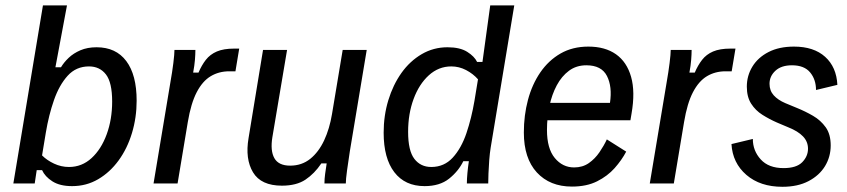

<svg xmlns="http://www.w3.org/2000/svg" viewBox="-20 -687 3173 719"><path d="M250 10Q204.2 10 176.2 -7.9Q148.3 -25.8 137.5 -50H117.5L110 0H30L140.8 -666.7H230.8L187.5 -435H208.3Q219.2 -453.3 237.1 -470.4Q255 -487.5 281.2 -498.8Q307.5 -510 341.7 -510Q414.2 -510 452.9 -458.3Q491.7 -406.7 491.7 -310Q491.7 -246.7 474.2 -188.8Q456.7 -130.8 424.2 -86.2Q391.7 -41.7 347.5 -15.8Q303.3 10 250 10ZM238.3 -61.7Q286.7 -61.7 322.9 -95Q359.2 -128.3 379.6 -184.2Q400 -240 400 -306.7Q400 -378.3 376.7 -408.3Q353.3 -438.3 313.3 -438.3Q265 -438.3 233.3 -403.3Q201.7 -368.3 182.1 -312.1Q162.5 -255.8 151.7 -190.8L137.5 -105Q155.8 -86.7 182.5 -74.2Q209.2 -61.7 238.3 -61.7Z M555 0 618.3 -380Q625 -417.5 629.2 -451.2Q633.3 -485 633.3 -500H711.7Q711.7 -484.2 710 -462.9Q708.3 -441.7 703.3 -415H723.3Q735 -442.5 750.8 -462.9Q766.7 -483.3 792.1 -494.2Q817.5 -505 856.7 -505H875.8L861.7 -420H838.3Q800 -420 769.2 -401.7Q738.3 -383.3 716.7 -341.7Q695 -300 683.3 -230L645 0Z M1035.8 8.3Q957.5 8.3 927.5 -41.7Q897.5 -91.7 910.8 -170L965 -500H1055L1000 -173.3Q991.7 -122.5 1007.5 -94.6Q1023.3 -66.7 1066.7 -66.7Q1110 -66.7 1141.7 -92.1Q1173.3 -117.5 1193.8 -161.2Q1214.2 -205 1223.3 -260L1263.3 -500H1353.3L1290 -120Q1284.2 -82.5 1279.6 -48.8Q1275 -15 1275 0H1195Q1195 -16.7 1197.5 -35.4Q1200 -54.2 1203.3 -75H1183.3Q1157.5 -36.7 1123.8 -14.2Q1090 8.3 1035.8 8.3Z M1570 10Q1496.7 10 1456.7 -42.1Q1416.7 -94.2 1416.7 -190Q1416.7 -254.2 1434.2 -311.7Q1451.7 -369.2 1483.3 -413.8Q1515 -458.3 1559.2 -484.2Q1603.3 -510 1655.8 -510Q1702.5 -510 1729.6 -492.9Q1756.7 -475.8 1766.7 -455H1786.7L1815.8 -666.7H1905.8L1817.5 -134.2Q1814.2 -114.2 1812.1 -87.5Q1810 -60.8 1809.2 -37.1Q1808.3 -13.3 1808.3 0H1728.3Q1728.3 -16.7 1730.4 -39.2Q1732.5 -61.7 1735.8 -83.3H1715Q1696.7 -45.8 1661.7 -17.9Q1626.7 10 1570 10ZM1595 -61.7Q1643.3 -61.7 1675.4 -96.7Q1707.5 -131.7 1726.7 -188.3Q1745.8 -245 1756.7 -309.2L1770 -390Q1751.7 -410.8 1725.4 -424.6Q1699.2 -438.3 1670 -438.3Q1622.5 -438.3 1585.8 -405Q1549.2 -371.7 1528.8 -316.2Q1508.3 -260.8 1508.3 -193.3Q1508.3 -122.5 1531.7 -92.1Q1555 -61.7 1595 -61.7Z M2121.7 11.7Q2039.2 11.7 1990.4 -41.2Q1941.7 -94.2 1941.7 -190.8Q1941.7 -255 1957.1 -312.9Q1972.5 -370.8 2003.3 -415.8Q2034.2 -460.8 2079.2 -486.7Q2124.2 -512.5 2183.3 -512.5Q2245.8 -512.5 2286.7 -483.8Q2327.5 -455 2343.3 -399.2Q2359.2 -343.3 2345 -261.7L2340.8 -236.7H2013.3L2023.3 -301.7H2264.2Q2273.3 -362.5 2252.9 -402.5Q2232.5 -442.5 2175.8 -442.5Q2138.3 -442.5 2110.8 -422.1Q2083.3 -401.7 2065 -367.5Q2046.7 -333.3 2037.5 -290Q2028.3 -246.7 2028.3 -200Q2028.3 -130.8 2057.5 -95.4Q2086.7 -60 2130 -60Q2161.7 -60 2185 -76.2Q2208.3 -92.5 2225 -117.1Q2241.7 -141.7 2252.5 -165L2325 -119.2Q2308.3 -87.5 2281.7 -57.5Q2255 -27.5 2215.8 -7.9Q2176.7 11.7 2121.7 11.7Z M2413.3 0 2476.7 -380Q2483.3 -417.5 2487.5 -451.2Q2491.7 -485 2491.7 -500H2570Q2570 -484.2 2568.3 -462.9Q2566.7 -441.7 2561.7 -415H2581.7Q2593.3 -442.5 2609.2 -462.9Q2625 -483.3 2650.4 -494.2Q2675.8 -505 2715 -505H2734.2L2720 -420H2696.7Q2658.3 -420 2627.5 -401.7Q2596.7 -383.3 2575 -341.7Q2553.3 -300 2541.7 -230L2503.3 0Z M2910 12.5Q2826.7 12.5 2775 -32.1Q2723.3 -76.7 2719.2 -147.5L2799.2 -166.7Q2799.2 -122.5 2828.8 -90Q2858.3 -57.5 2914.2 -57.5Q2962.5 -57.5 2984.2 -79.6Q3005.8 -101.7 3005.8 -130Q3005.8 -156.7 2987.1 -176.2Q2968.3 -195.8 2932.5 -210L2889.2 -228.3Q2860.8 -240.8 2835 -257.1Q2809.2 -273.3 2792.9 -298.8Q2776.7 -324.2 2776.7 -362.5Q2776.7 -403.3 2797.5 -437.5Q2818.3 -471.7 2857.9 -492.1Q2897.5 -512.5 2953.3 -512.5Q3027.5 -512.5 3070 -474.2Q3112.5 -435.8 3115.8 -369.2L3035.8 -350Q3035.8 -389.2 3013.8 -415.8Q2991.7 -442.5 2945.8 -442.5Q2905.8 -442.5 2883.8 -422.1Q2861.7 -401.7 2861.7 -373.3Q2861.7 -347.5 2877.5 -330Q2893.3 -312.5 2920.8 -300.8L2965 -282.5Q2995.8 -270 3024.6 -253.3Q3053.3 -236.7 3072.1 -210.4Q3090.8 -184.2 3090.8 -142.5Q3090.8 -100 3069.6 -65Q3048.3 -30 3007.9 -8.8Q2967.5 12.5 2910 12.5Z"/></svg>

Font: Familjen Grotesk
Style: Italic
Weight: 400
Italic angle: -9.46201°
Designer: Anders Wikstroem, Jonas Baeckman, Matilda Gysing, Kristian Moeller
Foundry: Familjen STHLM AB
Version: Version 2.000